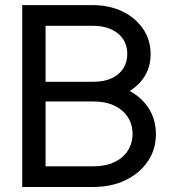

<svg xmlns="http://www.w3.org/2000/svg" viewBox="-20 -743 688 763"><path d="M347.7 -722.7H68.4V0H350.6Q423.8 0 480 -27.6Q536.1 -55.2 567.9 -102.5Q599.6 -149.9 599.6 -209Q599.6 -268.6 569.8 -314.5Q540 -360.4 484.4 -386.7Q428.7 -413.1 350.6 -413.1V-339.8Q399.4 -339.8 434.3 -323.2Q469.2 -306.6 488 -277.6Q506.8 -248.5 506.8 -210.9Q506.8 -173.8 488 -144.5Q469.2 -115.2 434.3 -98.6Q399.4 -82 350.6 -82H161.1V-339.8H350.6V-418H161.1V-640.6H347.7Q390.6 -640.6 421.4 -626.7Q452.1 -612.8 469 -587.9Q485.8 -563 485.8 -529.3Q485.8 -495.6 469.7 -470.7Q453.6 -445.8 423.6 -431.9Q393.6 -418 350.6 -418V-344.7Q418 -344.7 469.2 -367.7Q520.5 -390.6 549.6 -431.9Q578.6 -473.1 578.6 -527.3Q578.6 -584 548.8 -627.9Q519 -671.9 467 -697.3Q415 -722.7 347.7 -722.7Z"/></svg>

Font: Giphurs
Style: Regular
Weight: 400
Version: Version 2.010